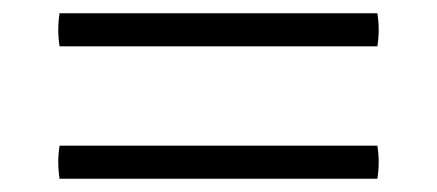

<svg xmlns="http://www.w3.org/2000/svg" viewBox="-20 -510 660 290"><path d="M550 -440H70Q66 -465 70 -490H550Q554 -465 550 -440ZM550 -240H70Q66 -265 70 -290H550Q554 -265 550 -240Z"/></svg>

Font: Poltawski Nowy
Style: Regular
Weight: 400
Designer: Adam Pótawski, Mateusz Machalski, Borys Kosmynka, Ania Wieluska
Foundry: Capitalics.wtf
Version: Version 1.001;gftools[0.9.25]